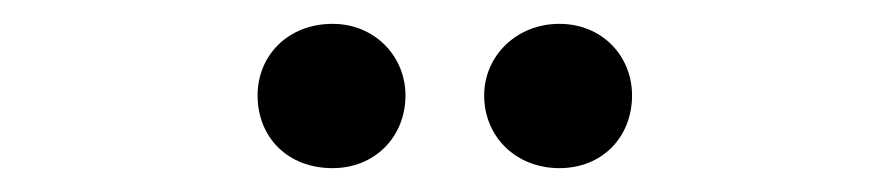

<svg xmlns="http://www.w3.org/2000/svg" viewBox="-20 -760 746 161"><path d="M259 -619C294 -619 320 -645 320 -680C320 -713 294 -740 259 -740C221 -740 196 -713 196 -680C196 -645 221 -619 259 -619ZM386 -680C386 -645 413 -619 449 -619C485 -619 510 -645 510 -680C510 -713 485 -740 449 -740C413 -740 386 -713 386 -680Z"/></svg>

Font: TPK Tissa Web Medium
Style: Regular
Weight: 500
Designer: Jacques Le Bailly, Suppakit Chalermlarp | Katatrad Co.,Ltd.
Foundry: Jacques Le Bailly, Cadson Demak Co.,Ltd.
Version: Version 5.000;Glyphs 3.1.2 (3151)